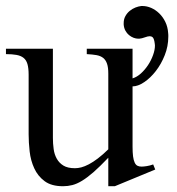

<svg xmlns="http://www.w3.org/2000/svg" viewBox="-20 -611 595 645"><path d="M544.9 -500Q545.4 -497.1 545.4 -493.7V-487.8Q545.4 -455.6 533.4 -425.5Q521.5 -395.5 503.4 -372.3Q485.4 -349.1 464.4 -335Q443.4 -320.8 425.3 -320.8V-118.7Q425.3 -98.6 427 -85.7Q428.7 -72.8 432.4 -64.9Q436 -57.1 441.7 -54.2Q447.3 -51.3 455.6 -51.3Q462.4 -51.3 473.1 -53Q483.9 -54.7 494.6 -58.6L501.5 -41.5L365.7 14.6H343.8V-81.1Q315.4 -51.3 294.2 -32.7Q272.9 -14.2 255.6 -3.7Q238.3 6.8 223.1 10.7Q208 14.6 191.9 14.6Q152.8 14.6 129.9 -2.4Q106.9 -19.5 95 -45.7Q83 -71.8 79.6 -102.3Q76.2 -132.8 76.2 -159.7V-359.9Q76.2 -381.8 72.3 -395.5Q68.4 -409.2 59.3 -416.5Q50.3 -423.8 35.6 -426.5Q21 -429.2 0 -429.2V-447.3H157.7V-147.9Q157.7 -128.9 160.2 -110.6Q162.6 -92.3 170.7 -77.9Q178.7 -63.5 193.1 -54.7Q207.5 -45.9 231.9 -45.9Q241.7 -45.9 253.2 -48.8Q264.6 -51.8 278.6 -59.1Q292.5 -66.4 308.6 -78.6Q324.7 -90.8 343.8 -109.4V-363.8Q343.8 -384.3 339.6 -396.7Q335.4 -409.2 326.7 -416.3Q317.9 -423.3 304.2 -425.8Q290.5 -428.2 271.5 -429.2V-447.3H425.3V-347.7Q439.9 -352.1 453.4 -364.3Q466.8 -376.5 477.3 -392.3Q487.8 -408.2 494.1 -425.8Q500.5 -443.4 500.5 -458L500 -463.4Q499 -472.2 497.3 -477.5Q495.6 -482.9 493.2 -485.4Q490.7 -487.8 488 -488.5Q485.4 -489.3 483.4 -489.3H482.9Q476.6 -489.3 466.8 -485.6Q457 -481.9 447.8 -481H444.8Q437 -481 428.7 -484.1Q420.4 -487.3 413.3 -493.2Q406.2 -499 401.4 -507.8Q396.5 -516.6 395.5 -528.3V-533.2Q395.5 -546.4 401.1 -556.6Q406.7 -566.9 415.5 -574.2Q424.3 -581.5 434.8 -585.7Q445.3 -589.8 454.6 -590.8H459Q473.1 -590.8 487.8 -584.5Q502.4 -578.1 514.6 -566.4Q526.9 -554.7 535.2 -537.8Q543.5 -521 544.9 -500Z"/></svg>

Font: Doulos SIL Compact
Style: Regular
Weight: 400
Designer: Walt Agee, Victor Gaultney, Peter Martin, Debbi Hosken
Foundry: SIL International
Version: Version 4.110; 2011; Maintenance release ; LnSpcTght